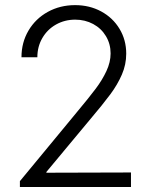

<svg xmlns="http://www.w3.org/2000/svg" viewBox="-20 -748 602 768"><path d="M59.6 -23.4 266.1 -273.4Q286.6 -298.3 286.6 -298.3Q336.4 -357.9 362.8 -393.1Q389.2 -428.2 405.8 -463.9Q422.4 -499.5 422.4 -534.2Q422.4 -572.3 403.8 -603.3Q385.3 -634.3 352.8 -651.9Q320.3 -669.4 280.8 -669.4Q238.8 -669.4 204.1 -649.9Q169.4 -630.4 149.4 -595.9Q129.4 -561.5 129.4 -519H65.9Q65.9 -578.1 94 -625.7Q122.1 -673.3 171.1 -700.4Q220.2 -727.5 280.3 -727.5Q337.9 -727.5 384.5 -702.4Q431.2 -677.2 458 -632.8Q484.9 -588.4 484.9 -533.2Q484.9 -489.7 467.5 -449.7Q450.2 -409.7 421.6 -371.1Q393.1 -332.5 337.4 -266.6L322.3 -248.5L165.5 -60.1V-57.1L503.9 -58.1V0H59.6Z"/></svg>

Font: Reddit Mono Light
Style: Regular
Weight: 300
Monospace: yes
Designer: Stephen Hutchings
Foundry: Reddit
Version: Version 1.011